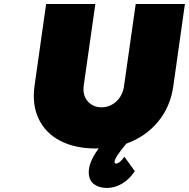

<svg xmlns="http://www.w3.org/2000/svg" viewBox="-20 -721 930 945"><path d="M149.9 -297.9 207 -701.2H449.2L392.1 -299.8Q385.7 -252.4 411.6 -222.7Q437.5 -192.9 480 -192.9Q521.5 -192.9 553 -222.2Q584.5 -251.5 590.8 -299.8L647.9 -701.2H890.1L833 -296.9Q818.8 -195.3 757.8 -121.8Q696.8 -48.3 602.1 -14.2Q546.9 50.8 543.9 74.2Q542.5 84 550.8 84Q567.4 84 587.9 56.2L591.8 49.8L644 122.1L641.1 125Q614.3 163.6 579.3 183.8Q544.4 204.1 505.9 204.1Q488.3 204.1 472.4 199.7Q456.5 195.3 442.4 185.3Q428.2 175.3 421.4 156Q414.6 136.7 418 110.8Q423.8 67.4 465.8 8.8L451.2 9.8Q349.1 9.8 276.4 -28.1Q203.6 -65.9 170.4 -136Q137.2 -206.1 149.9 -297.9Z"/></svg>

Font: Trueno UltraBlack
Style: Italic
Weight: 950
Designer: Julieta Ulanovsky
Foundry: Julieta Ulanovsky
Version: Version 3.001b | FøM Fix